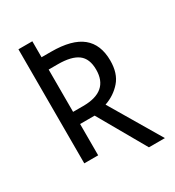

<svg xmlns="http://www.w3.org/2000/svg" viewBox="-193 -828 949 1041"><g transform="rotate(-30 281.5 -307.0)"><path d="M431 100 262 -196H171V0H84V-714H171V-614H231Q361 -614 423 -563.5Q485 -513 485 -412Q485 -332 444.5 -285.5Q404 -239 343 -218L531 100ZM234 -272Q394 -272 394 -408Q394 -477 353.5 -507Q313 -537 228 -537H171V-272Z"/></g></svg>

Font: Noto Sans Mono SemiCondensed
Style: Regular
Weight: 400
Width: 4
Designer: Monotype Design Team
Foundry: Monotype Imaging Inc.
Version: Version 2.014